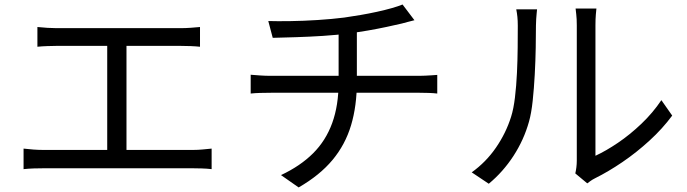

<svg xmlns="http://www.w3.org/2000/svg" viewBox="-20 -788 3040 849"><path d="M145.4 -668.6Q165.4 -666.3 189.8 -664.9Q214.2 -663.5 229.3 -663.5H778.6Q801.6 -663.5 824 -665.2Q846.3 -666.9 864.4 -668.6V-581.3Q845.3 -583.3 822.6 -584.2Q800 -585.1 778.6 -585.1H229.3Q214.8 -585.1 189.5 -584.2Q164.1 -583.3 145.4 -581.3ZM454.1 -81.8V-618.7H539.3V-81.8ZM84.2 -130.9Q106.2 -128.2 128.8 -126.6Q151.4 -125 172.4 -125H833.2Q856.1 -125 876.4 -127.1Q896.8 -129.2 915.8 -130.9V-40.1Q895.6 -42.5 871.8 -43.2Q848 -43.9 833.2 -43.9H172.4Q151.8 -43.9 129.5 -43.2Q107.2 -42.5 84.2 -40.1Z M1166.3 -695Q1204.1 -693.8 1262.4 -694.6Q1320.7 -695.4 1384.7 -699.5Q1448.6 -703.6 1502.4 -710.4Q1536.3 -715.2 1573.7 -721.6Q1611.1 -728 1646.8 -735.8Q1682.5 -743.6 1712 -752Q1741.6 -760.4 1760 -768.1L1812.6 -698.6Q1796.2 -694.6 1782.2 -690.8Q1768.1 -686.9 1756.5 -683.9Q1727.6 -677.1 1689.1 -668.9Q1650.7 -660.7 1608.3 -653.3Q1565.9 -646 1525.4 -640.6Q1469.6 -633.2 1408.2 -629.3Q1346.8 -625.4 1288.8 -623.6Q1230.9 -621.7 1186 -620.7ZM1222.5 -13.8Q1307.6 -53.6 1364.1 -109.8Q1420.6 -165.9 1448.9 -243.8Q1477.3 -321.7 1477.3 -424.9Q1477.3 -424.9 1477.3 -453.4Q1477.3 -481.8 1477.3 -532.5Q1477.3 -583.3 1477.3 -651.6L1558 -662.5Q1558 -639.2 1558 -608.3Q1558 -577.5 1558 -545.4Q1558 -513.4 1558 -486.4Q1558 -459.4 1558 -442.7Q1558 -426.1 1558 -426.1Q1558 -319.9 1532.4 -234.3Q1506.9 -148.7 1450.5 -80.9Q1394.1 -13.1 1300.6 40.8ZM1088.5 -457.5Q1105.4 -456.1 1129.4 -454.4Q1153.4 -452.7 1176.1 -452.7Q1189.8 -452.7 1228.8 -452.7Q1267.8 -452.7 1323.5 -452.7Q1379.1 -452.7 1442.5 -452.7Q1505.9 -452.7 1569.5 -452.7Q1633.1 -452.7 1688.1 -452.7Q1743 -452.7 1782 -452.7Q1821 -452.7 1834.2 -452.7Q1845.2 -452.7 1859.7 -453.4Q1874.2 -454.1 1888.7 -455Q1903.1 -455.8 1913.5 -456.8V-374.4Q1897 -376.4 1875.9 -377.1Q1854.9 -377.8 1836 -377.8Q1823.2 -377.8 1784.4 -377.8Q1745.6 -377.8 1690.1 -377.8Q1634.7 -377.8 1571.2 -377.8Q1507.7 -377.8 1443.9 -377.8Q1380.1 -377.8 1324.3 -377.8Q1268.4 -377.8 1229.7 -377.8Q1191 -377.8 1177.8 -377.8Q1153.9 -377.8 1130.3 -377.1Q1106.6 -376.4 1088.5 -374.4Z M2523.9 -21.2Q2526.7 -32.9 2528.6 -47.6Q2530.5 -62.3 2530.5 -77.3Q2530.5 -86.9 2530.5 -120.9Q2530.5 -154.9 2530.5 -204.7Q2530.5 -254.5 2530.5 -312.4Q2530.5 -370.2 2530.5 -428.8Q2530.5 -487.4 2530.5 -538.3Q2530.5 -589.3 2530.5 -626Q2530.5 -662.8 2530.5 -676.3Q2530.5 -704.8 2528.1 -724.6Q2525.8 -744.3 2525.2 -750.4H2617.3Q2616.7 -744.3 2614.8 -724.4Q2613 -704.4 2613 -676Q2613 -662.4 2613 -626.5Q2613 -590.5 2613 -540.1Q2613 -489.8 2613 -432.4Q2613 -374.9 2613 -319.1Q2613 -263.3 2613 -215.8Q2613 -168.2 2613 -137Q2613 -105.8 2613 -99.2Q2659.5 -120.7 2712.6 -156.6Q2765.6 -192.5 2816.2 -240.7Q2866.8 -288.9 2904.5 -345.1L2952.4 -276.9Q2909.3 -218.6 2851.7 -166Q2794.2 -113.4 2732 -71.1Q2669.8 -28.8 2611.3 0.2Q2598.8 6.5 2590.6 12.6Q2582.3 18.6 2576.8 22.8ZM2065.9 -25.9Q2129 -71.1 2173.1 -135.2Q2217.3 -199.3 2240 -271.7Q2251 -306.3 2257.1 -357.3Q2263.2 -408.3 2265.9 -465.5Q2268.6 -522.8 2269.1 -577.5Q2269.6 -632.1 2269.6 -674.3Q2269.6 -696.5 2267.8 -713.8Q2266 -731 2262.8 -746.8H2354.8Q2354.2 -741.3 2353.1 -729.7Q2352.1 -718.2 2351 -704.1Q2349.9 -689.9 2349.9 -675Q2349.9 -633.3 2348.9 -576.5Q2347.9 -519.6 2344.6 -458.3Q2341.3 -397 2335.5 -342.2Q2329.7 -287.4 2319.1 -250Q2296.7 -169.7 2250.6 -98.7Q2204.5 -27.8 2141.3 24.5Z"/></svg>

Font: Noto Sans JP
Style: Regular
Weight: 100
Designer: Ryoko NISHIZUKA 西塚涼子 (kana, bopomofo & ideographs); Paul D. Hunt (Latin, Greek & Cyrillic); Sandoll Communications 산돌커뮤니
Foundry: Adobe
Version: Version 2.004;hotconv 1.0.118;makeotfexe 2.5.65603